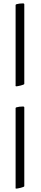

<svg xmlns="http://www.w3.org/2000/svg" viewBox="-20 -738 245 1142"><path d="M124.5 -239.3Q124 -234.4 103.5 -229.5Q83 -224.6 77.6 -224.6Q75.2 -224.6 74 -225.3Q72.8 -226.1 72.5 -226.8Q72.3 -227.5 72.5 -229.7Q72.8 -231.9 72.8 -232.4V-705.1Q71.8 -710.9 77.6 -712.9Q94.2 -717.8 116.7 -717.8Q120.6 -717.8 122.6 -716.3Q124.5 -714.8 124.5 -713.4V-711.9ZM72.8 376V-91.8Q71.8 -97.7 77.6 -99.6Q94.2 -104.5 116.7 -104.5Q120.6 -104.5 122.6 -103Q124.5 -101.6 124.5 -100.1V-98.6V369.1Q124 374 103.5 378.9Q83 383.8 77.6 383.8Q75.2 383.8 74 383.1Q72.8 382.3 72.5 381.6Q72.3 380.9 72.5 378.7Q72.8 376.5 72.8 376Z"/></svg>

Font: Amiri
Style: Bold Slanted
Weight: 700
Italic angle: 9°
Designer: Khaled Hosny
Version: Version 000.107